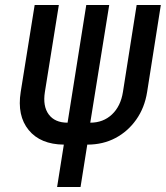

<svg xmlns="http://www.w3.org/2000/svg" viewBox="-20 -750 665 770"><path d="M209 0 236 -170Q142 -171 95 -228.5Q48 -286 63 -381L119 -730H216L160 -381Q151 -324 175.5 -291Q200 -258 251 -258L326 -730H418L342 -258Q394 -258 429 -291Q464 -324 473 -381L528 -730H625L570 -381Q560 -318 526.5 -270.5Q493 -223 443 -196.5Q393 -170 330 -170L303 0Z"/></svg>

Font: NKDuy Mono SemiBold
Style: Italic
Weight: 600
Italic angle: -9°
Monospace: yes
Designer: NKDuy
Foundry: NKDuy
Version: Version 2.251; ttfautohint (v1.8.4.7-5d5b)